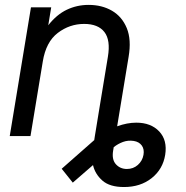

<svg xmlns="http://www.w3.org/2000/svg" viewBox="-20 -545 743 769"><path d="M476.6 204.1Q419.4 204.1 390.1 178.2Q360.8 152.3 352.5 116.2L271.5 186.5L227.1 130.9L356.9 16.6Q356.9 16.6 357.4 16.6L359.9 0L363.3 -20.5L379.4 -119.1L412.1 -317.4Q423.3 -384.3 398.2 -416.7Q373 -449.2 316.9 -449.2Q258.8 -449.2 211.4 -413.1Q164.1 -377 151.4 -298.8L102.1 0H19L104 -515.6H185.1L173.3 -443.8Q206.5 -486.3 247.3 -505.9Q288.1 -525.4 335 -525.4Q388.2 -525.4 428.5 -502Q468.8 -478.5 487.8 -432.4Q506.8 -386.2 495.1 -317.4L449.2 -39.1Q489.3 -53.7 525.9 -53.7Q584.5 -53.7 617.7 -18.6Q650.9 16.6 641.6 75.2Q632.3 132.8 587.4 168.5Q542.5 204.1 476.6 204.1ZM435.5 44.4 433.1 58.6Q427.2 94.2 444.3 113Q461.4 131.8 488.3 131.8Q513.7 131.8 532 115.7Q550.3 99.6 554.7 75.2Q558.6 52.7 547.9 37.8Q537.1 22.9 515.6 19.5Q493.2 16.1 472.9 23.4Q452.6 30.8 435.5 44.4Z"/></svg>

Font: Inter Display
Style: Italic
Weight: 400
Italic angle: -9.39999°
Designer: Rasmus Andersson
Foundry: rsms
Version: Version 4.000;git-a52131595